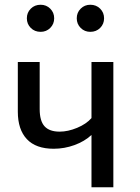

<svg xmlns="http://www.w3.org/2000/svg" viewBox="-20 -788 589 808"><path d="M457 -527V0H365V-220Q336 -193 293.5 -177.5Q251 -162 206 -162Q131 -162 93 -202.5Q55 -243 55 -318V-527H147V-329Q147 -279 167.5 -256.5Q188 -234 231 -234Q266 -234 304.5 -250Q343 -266 365 -291V-527ZM208 -711Q208 -687 191.5 -670.5Q175 -654 151 -654Q126 -654 109.5 -670.5Q93 -687 93 -711Q93 -735 109.5 -751.5Q126 -768 151 -768Q175 -768 191.5 -751.5Q208 -735 208 -711ZM418 -711Q418 -687 401.5 -670.5Q385 -654 360 -654Q336 -654 319.5 -670.5Q303 -687 303 -711Q303 -735 319.5 -751.5Q336 -768 360 -768Q385 -768 401.5 -751.5Q418 -735 418 -711Z"/></svg>

Font: Fira GO
Style: Regular
Weight: 400
Designer: Carrois Corporate
Foundry: Carrois Corporate GbR
Version: Version 0.300